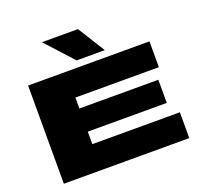

<svg xmlns="http://www.w3.org/2000/svg" viewBox="-156 -1113 1335 1286"><g transform="rotate(-20 512.0 -470.5)"><path d="M85 0V-700H950V-516H355V-438H918V-273H355V-184H979V0ZM448 -747 271 -941H528L649 -747Z"/></g></svg>

Font: Georama Extra Expanded ExtraBold
Style: Regular
Weight: 800
Width: 8
Designer: Jean-Baptiste Levee
Foundry: Production Type
Version: Version 1.000